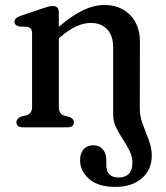

<svg xmlns="http://www.w3.org/2000/svg" viewBox="-20 -500 652 754"><path d="M424.5 -47.5V-312.5Q424.5 -360.5 400.5 -385.2Q376.5 -410 336 -410Q310.5 -410 280.8 -397Q251 -384 217.5 -355L211 -349.5V-81.5Q211 -65 216.5 -57Q222 -49 232.5 -46L253 -40.5Q270 -34 270 -20.5Q270 0 246 0H70Q44.5 0 44.5 -20.5Q44.5 -35 63.5 -42.5L84.5 -47.5Q94.5 -51 100.2 -58.5Q106 -66 106 -81.5V-367.5Q106 -381 101.2 -387Q96.5 -393 87.5 -394.5L55 -396Q37 -400.5 37 -414.5Q37 -429.5 60 -437.5L143 -465.5Q157.5 -470.5 167.8 -473.5Q178 -476.5 187 -476.5Q211 -476.5 211 -451V-394.5Q264 -440 307 -460.2Q350 -480.5 389.5 -480.5Q451.5 -480.5 490.5 -441.5Q529.5 -402.5 529.5 -336L529 -74Q529 -42.5 540.8 -11.8Q552.5 19 564.2 49.8Q576 80.5 576 111.5Q576 166.5 537 200.2Q498 234 433 234Q365.5 234 330 202.8Q294.5 171.5 294.5 129.5Q294.5 101 308.8 85.8Q323 70.5 347 70.5Q370 70.5 383.8 86.5Q397.5 102.5 397.5 128.5V147.5Q397.5 197 445.5 197Q500 196.5 500 138.5Q500 115 488.8 92.2Q477.5 69.5 462.5 46.8Q447.5 24 436 0.8Q424.5 -22.5 424.5 -47.5Z"/></svg>

Font: Fraunces 9pt S050
Style: Regular
Weight: 400
Version: Version 1.000; ttfautohint (v1.8.3)